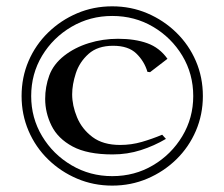

<svg xmlns="http://www.w3.org/2000/svg" viewBox="-20 -747 706 604"><path d="M47.9 -444.8Q47.9 -503.9 69.8 -554.9Q91.8 -606 131.3 -644.5Q170.9 -683.1 222.4 -705.1Q273.9 -727.1 333 -727.1Q392.1 -727.1 443.6 -705.1Q495.1 -683.1 534.7 -644.5Q574.2 -606 596.2 -554.9Q618.2 -503.9 618.2 -444.8Q618.2 -386.7 596.2 -335.4Q574.2 -284.2 534.7 -245.6Q495.1 -207 443.6 -185.1Q392.1 -163.1 333 -163.1Q273.9 -163.1 222.4 -185.1Q170.9 -207 131.3 -245.6Q91.8 -284.2 69.8 -335.4Q47.9 -386.7 47.9 -444.8ZM78.1 -444.8Q78.1 -376 112.5 -318.6Q147 -261.2 205.1 -227.1Q263.2 -192.9 333 -192.9Q403.8 -192.9 461.4 -227.1Q519 -261.2 553.5 -318.6Q587.9 -376 587.9 -444.8Q587.9 -514.6 553.5 -571.8Q519 -628.9 461.4 -662.8Q403.8 -696.8 333 -696.8Q263.2 -696.8 205.1 -662.8Q147 -628.9 112.5 -571.8Q78.1 -514.6 78.1 -444.8ZM506.8 -562 452.1 -520 443.8 -521Q434.1 -554.2 408.9 -578.6Q383.8 -603 335.9 -603Q287.1 -603 258.5 -577.4Q230 -551.8 218.5 -516.4Q207 -481 207 -450.2Q207 -415 222.4 -377.9Q237.8 -340.8 271 -315.9Q304.2 -291 357.9 -291Q393.1 -291 426 -300.5Q459 -310.1 490.2 -323.2L502 -310.1Q464.8 -288.1 422.9 -274.7Q380.9 -261.2 334 -261.2Q254.9 -261.2 208.5 -286.1Q162.1 -311 142.1 -351.6Q122.1 -392.1 122.1 -436Q122.1 -474.1 135 -509.5Q147.9 -544.9 182.1 -571.8Q215.3 -597.7 259.3 -611.3Q303.2 -625 351.1 -625Q404.3 -625 443.1 -611.1Q481.9 -597.2 506.8 -562Z"/></svg>

Font: Aref Ruqaa
Style: Bold
Weight: 700
Designer: Abdullah Aref
Version: Version 1.002